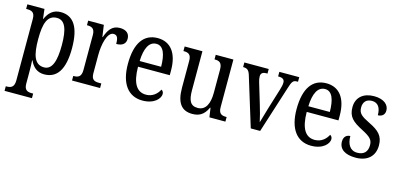

<svg xmlns="http://www.w3.org/2000/svg" viewBox="-70 -984 3436 1659"><g transform="rotate(15 1648.5 -154.5)"><path d="M15 237H260V196H247C212 196 180 188 180 129V34C180 -6 179 -48 177 -80H180C204 -25 244 11 307 11C421 11 483 -76 483 -269C483 -461 421 -546 309 -546C242 -546 203 -507 178 -450H175L165 -536H12V-495H23C60 -495 90 -486 90 -427V124C90 187 58 196 22 196H15ZM291 -47C205 -47 180 -129 180 -271C180 -410 205 -489 290 -489C363 -489 391 -415 391 -272C391 -129 363 -47 291 -47Z M555 0H806V-41H784C747 -41 717 -49 717 -108V-273C717 -362 741 -482 798 -482C831 -482 842 -459 842 -404C901 -404 926 -431 926 -472C926 -517 897 -546 838 -546C766 -546 737 -494 714 -431H711L696 -536H556V-495H559C596 -495 627 -486 627 -427V-113C627 -50 596 -41 558 -41H555Z M1186 10C1293 10 1342 -50 1342 -90C1342 -108 1332 -119 1322 -124C1301 -83 1262 -47 1203 -47C1121 -47 1076 -114 1075 -263H1359V-305C1359 -463 1290 -546 1177 -546C1054 -546 984 -452 984 -264C984 -90 1057 10 1186 10ZM1268 -314H1076C1080 -430 1114 -495 1178 -495C1243 -495 1267 -422 1268 -314Z M1632 10C1690 10 1735 -10 1768 -82H1772L1784 0H1927V-41H1923C1886 -41 1855 -49 1855 -109V-536H1697V-495H1700C1737 -495 1766 -486 1766 -422V-215C1766 -118 1736 -52 1664 -52C1597 -52 1578 -99 1578 -189V-536H1419V-495H1423C1460 -495 1489 -486 1489 -427V-186C1489 -48 1538 10 1632 10Z M2018 -442 2154 0H2238L2371 -417C2390 -479 2400 -495 2433 -495H2444V-536H2266V-495H2274C2306 -495 2324 -482 2324 -456C2324 -437 2320 -418 2311 -389L2255 -208C2238 -152 2222 -97 2215 -71C2208 -105 2192 -170 2176 -220L2120 -406C2115 -423 2112 -439 2112 -455C2112 -480 2126 -495 2159 -495H2171V-536H1953V-495C1988 -495 2005 -484 2018 -442Z M2695 10C2802 10 2851 -50 2851 -90C2851 -108 2841 -119 2831 -124C2810 -83 2771 -47 2712 -47C2630 -47 2585 -114 2584 -263H2868V-305C2868 -463 2799 -546 2686 -546C2563 -546 2493 -452 2493 -264C2493 -90 2566 10 2695 10ZM2777 -314H2585C2589 -430 2623 -495 2687 -495C2752 -495 2776 -422 2777 -314Z M3093 10C3198 10 3262 -47 3262 -144C3262 -228 3221 -268 3132 -311C3057 -348 3028 -368 3028 -422C3028 -469 3053 -501 3105 -501C3157 -501 3185 -464 3185 -394C3224 -394 3246 -417 3246 -452C3246 -502 3202 -545 3113 -545C3019 -545 2955 -495 2955 -405C2955 -320 2995 -284 3089 -236C3164 -197 3187 -175 3187 -126C3187 -69 3157 -35 3096 -35C3030 -35 3002 -89 3002 -159C2975 -159 2944 -143 2944 -95C2944 -25 3001 10 3093 10Z"/></g></svg>

Font: Noto Serif Lao Condensed
Style: Regular
Weight: 400
Width: 3
Designer: Monotype Design Team
Foundry: Monotype Imaging Inc.
Version: Version 2.003